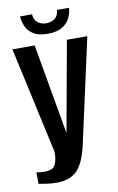

<svg xmlns="http://www.w3.org/2000/svg" viewBox="-85 -773 513 833"><g transform="rotate(-10 172.0 -357.0)"><path d="M97 12Q74 12 52.5 9Q31 6 17 3V-48Q24 -46 33 -45Q42 -44 52 -44Q66 -44 81 -48.5Q96 -53 102 -70Q106 -80 108 -92Q110 -104 110 -121L7 -591H105L175 -193L247 -591H337L237 -137Q220 -56 188.5 -22Q157 12 97 12ZM171 -631Q128 -631 105 -647Q82 -663 73.5 -685.5Q65 -708 64 -726H117Q119 -701 134.5 -689Q150 -677 171 -677Q194 -677 209.5 -688.5Q225 -700 227 -726H280Q279 -703 268 -681Q257 -659 233.5 -645Q210 -631 171 -631Z"/></g></svg>

Font: Alumni Sans SemiBold
Style: Regular
Weight: 600
Designer: Robert E. Leuschke
Foundry: Robert E. Leuschke
Version: Version 1.018